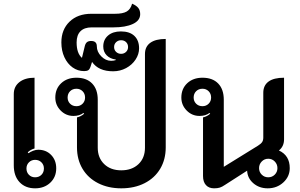

<svg xmlns="http://www.w3.org/2000/svg" viewBox="-20 -1016 1632 1045"><path d="M55 -116V-504Q55 -545 85.5 -569Q116 -593 168 -593V-208Q145 -201 131 -187L135 -182Q146 -190 160.5 -195.5Q175 -201 188 -201Q231 -201 258.5 -172.5Q286 -144 286 -100Q286 -52 253.5 -21.5Q221 9 171 9Q118 9 86.5 -24.5Q55 -58 55 -116ZM219 -99Q219 -119 205.5 -132.5Q192 -146 171 -146Q151 -146 137.5 -132.5Q124 -119 124 -99Q124 -78 137.5 -64.5Q151 -51 171 -51Q192 -51 205.5 -64.5Q219 -78 219 -99Z M399 -214V-377Q421 -382 438 -397L434 -401Q413 -385 380 -385Q339 -385 310 -414.5Q281 -444 281 -485Q281 -533 313 -563Q345 -593 396 -593Q451 -593 481.5 -561.5Q512 -530 512 -473V-212Q512 -157 547 -123Q582 -89 640 -89Q698 -89 733.5 -122.5Q769 -156 769 -212V-722Q769 -762 798 -783Q827 -804 882 -804V-214Q882 -148 852 -97.5Q822 -47 767 -19Q712 9 640 9Q569 9 514 -19Q459 -47 429 -97.5Q399 -148 399 -214ZM443 -485Q443 -506 429.5 -519.5Q416 -533 396 -533Q375 -533 361.5 -519.5Q348 -506 348 -485Q348 -465 361.5 -451.5Q375 -438 396 -438Q416 -438 429.5 -451.5Q443 -465 443 -485Z M481 -679 472 -651Q468 -639 460.5 -634Q453 -629 438 -629Q403 -629 375 -649Q347 -669 330.5 -704.5Q314 -740 314 -785Q314 -855 358.5 -898Q403 -941 477 -941H606Q649 -941 670 -953.5Q691 -966 699 -996Q722 -986 732.5 -973Q743 -960 743 -939Q743 -904 703 -885.5Q663 -867 598 -867H479Q439 -867 418 -846Q397 -825 397 -785Q397 -726 426 -701L442 -767Q446 -781 454 -787Q462 -793 476 -793Q507 -793 507 -764Q507 -734 531 -709.5Q555 -685 585 -685Q599 -685 610 -689V-692Q579 -696 560.5 -715Q542 -734 542 -763Q542 -800 568 -822.5Q594 -845 638 -845Q686 -845 711.5 -820.5Q737 -796 737 -753Q737 -721 718 -692Q699 -663 666.5 -645.5Q634 -628 596 -628Q516 -628 481 -679ZM677 -760Q677 -776 666.5 -786.5Q656 -797 639 -797Q623 -797 612 -786.5Q601 -776 601 -760Q601 -744 612 -733.5Q623 -723 639 -723Q655 -723 666 -733.5Q677 -744 677 -760Z M1085 -58V-377Q1107 -382 1124 -397L1120 -401Q1099 -385 1066 -385Q1025 -385 996 -414.5Q967 -444 967 -485Q967 -533 999 -563Q1031 -593 1082 -593Q1137 -593 1167.5 -561.5Q1198 -530 1198 -473V-108L1384 -223Q1400 -233 1406.5 -242.5Q1413 -252 1413 -267V-511Q1413 -551 1441.5 -572Q1470 -593 1526 -593V-258Q1526 -219 1498 -197Q1557 -170 1557 -101Q1557 -55 1522 -23Q1487 9 1437 9Q1391 9 1359 -18.5Q1327 -46 1325 -87L1205 -10Q1189 1 1176.5 5Q1164 9 1145 9Q1117 9 1101 -8.5Q1085 -26 1085 -58ZM1129 -485Q1129 -506 1115.5 -519.5Q1102 -533 1082 -533Q1061 -533 1047.5 -519.5Q1034 -506 1034 -485Q1034 -465 1047.5 -451.5Q1061 -438 1082 -438Q1102 -438 1115.5 -451.5Q1129 -465 1129 -485ZM1490 -101Q1490 -122 1475.5 -137Q1461 -152 1440 -152Q1419 -152 1404.5 -137Q1390 -122 1390 -101Q1390 -80 1404.5 -65.5Q1419 -51 1440 -51Q1461 -51 1475.5 -65.5Q1490 -80 1490 -101Z"/></svg>

Font: K2D SemiBold
Style: Regular
Weight: 600
Designer: Katatrad Aksorn Co.,Ltd.
Foundry: Cadson Demak Co.,Ltd.
Version: Version 1.000; ttfautohint (v1.6)